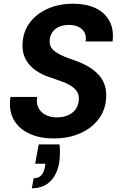

<svg xmlns="http://www.w3.org/2000/svg" viewBox="-20 -732 643 1032"><path d="M269 12Q193 12 137 -14Q81 -40 53.5 -89.5Q26 -139 36 -211H180Q174 -178 186.5 -153Q199 -128 225 -114.5Q251 -101 285 -101Q322 -101 349 -114Q376 -127 390 -150Q404 -173 404 -203Q404 -223 394.5 -238.5Q385 -254 369 -265.5Q353 -277 332 -286Q311 -295 287 -303Q263 -311 238 -320Q172 -344 136.5 -386Q101 -428 101 -486Q101 -554 136 -604.5Q171 -655 233 -683.5Q295 -712 374 -712Q443 -712 493 -688.5Q543 -665 568 -619.5Q593 -574 585 -509H440Q445 -537 434.5 -557Q424 -577 402 -587.5Q380 -598 351 -598Q319 -598 295.5 -587Q272 -576 259.5 -556Q247 -536 247 -510Q247 -493 254 -479.5Q261 -466 274.5 -456Q288 -446 306 -437Q324 -428 345.5 -420.5Q367 -413 391 -404Q424 -392 452.5 -375.5Q481 -359 503.5 -337Q526 -315 538.5 -286Q551 -257 551 -220Q551 -150 514.5 -98Q478 -46 414.5 -17Q351 12 269 12ZM151 280 161 226Q187 226 201.5 210.5Q216 195 222 163L224 148H169L188 44H300Q303 71 302 96Q301 121 298 144Q286 208 249 244Q212 280 151 280Z"/></svg>

Font: DM Sans 24pt
Style: Bold Italic
Weight: 700
Italic angle: -10°
Designer: Colophon Foundry, Jonny Pinhorn
Foundry: Colophon Foundry
Version: Version 4.004;gftools[0.9.30]